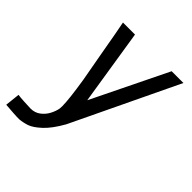

<svg xmlns="http://www.w3.org/2000/svg" viewBox="-210 -682 1015 1015"><g transform="rotate(45 297.5 -175.0)"><path d="M100 117Q132 117 155.5 99Q179 81 192 55.8Q205 30.5 209 8Q210 3.5 210 -11Q210 -60 189.5 -189.5Q183 -223.5 162.5 -338.5Q135 -496.5 124 -550H214L281 -126L488 -550H576L292.5 42.5Q254 110.5 217 144.5Q180 178.5 153 187.8Q126 197 97.5 199.5Q86.5 200 48.5 197.5Q10.5 195 -5 193.5L4 110.5Q17.5 113 51.5 114.8Q85.5 116.5 100 117Z"/></g></svg>

Font: JuliaMono Italic
Style: Regular
Weight: 400
Italic angle: -9°
Monospace: yes
Designer: cormullion
Foundry: corm
Version: Version 0.049; ttfautohint (v1.8.4)